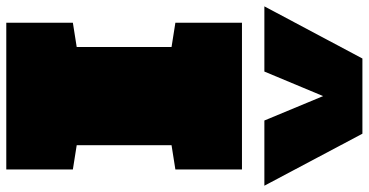

<svg xmlns="http://www.w3.org/2000/svg" viewBox="-330 -872 1173 611"><g transform="rotate(90 256.5 -566.5)"><path d="M23.4 0V-211.9L100.6 -224.1V-525.9L23.4 -538.1V-750H490.2V-538.1L413.1 -525.9V-224.1L490.2 -211.9V0ZM-28.8 -821.3 137.2 -1133.3H376.5L542 -821.3H334.5L256.8 -1008.3L178.7 -821.3Z"/></g></svg>

Font: Holtwood One SC
Style: Regular
Weight: 400
Designer: Vernon Adams
Foundry: Vernon Adams
Version: Version 1.100; ttfautohint (v1.8.4.7-5d5b)